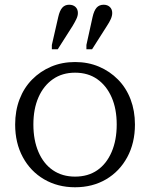

<svg xmlns="http://www.w3.org/2000/svg" viewBox="-20 -781 634 811"><path d="M550 -255Q550 -177 517.5 -117Q485 -57 428 -23.5Q371 10 297 10Q224 10 166.5 -23.5Q109 -57 76.5 -117Q44 -177 44 -255Q44 -313 62.5 -361.5Q81 -410 115.5 -445Q150 -480 196 -499.5Q242 -519 297 -519Q352 -519 398 -499.5Q444 -480 478.5 -445Q513 -410 531.5 -361.5Q550 -313 550 -255ZM121 -255Q121 -189 142.5 -139Q164 -89 203.5 -62Q243 -35 297 -35Q352 -35 391 -62Q430 -89 451.5 -139Q473 -189 473 -255Q473 -321 451.5 -370Q430 -419 391 -446.5Q352 -474 297 -474Q243 -474 203.5 -446.5Q164 -419 142.5 -370Q121 -321 121 -255ZM226 -709Q232 -736 243 -748.5Q254 -761 272 -761Q289 -761 299 -751.5Q309 -742 309 -726Q309 -714 302.5 -700.5Q296 -687 287 -672L224 -573H199V-591ZM371 -709Q377 -736 388 -748.5Q399 -761 418 -761Q434 -761 444 -751.5Q454 -742 454 -726Q454 -714 448 -700.5Q442 -687 432 -672L369 -573H345V-591Z"/></svg>

Font: Roboto Serif 36pt Light
Style: Regular
Weight: 300
Designer: Greg Gazdowicz
Foundry: Commercial Type
Version: Version 1.008